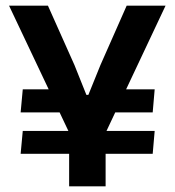

<svg xmlns="http://www.w3.org/2000/svg" viewBox="-20 -659 618 679"><path d="M325.5 -261.5 346.5 -343H527L520 -261.5ZM60.5 -196H527L520 -115H53ZM230 -343 251.5 -261.5H53L60.5 -343ZM231.5 -175.5 12 -639H149.5L243.5 -428.5L285.5 -323.5H292.5L335 -428.5L428 -639H565.5L347 -175.5ZM224.5 0V-294.5H353.5V0Z"/></svg>

Font: Anek Latin Medium SemiBold
Style: Regular
Weight: 600
Version: Version 1.003